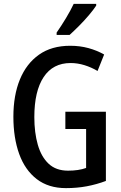

<svg xmlns="http://www.w3.org/2000/svg" viewBox="-20 -960 623 990"><path d="M317 -384H526V-27Q478 -9 427.5 0.5Q377 10 320 10Q230 10 169.5 -36.5Q109 -83 79 -166Q49 -249 49 -358Q49 -468 82.5 -550Q116 -632 181 -678Q246 -724 342 -724Q392 -724 436 -712Q480 -700 517 -679L483 -594Q451 -613 415.5 -624Q380 -635 344 -635Q253 -635 205 -562.5Q157 -490 157 -356Q157 -276 175 -213.5Q193 -151 231 -115.5Q269 -80 331 -80Q358 -80 381.5 -83.5Q405 -87 424 -94V-295H317ZM476 -940V-931Q463 -911 439 -882.5Q415 -854 387.5 -826.5Q360 -799 339 -780H272V-792Q297 -828 320.5 -867Q344 -906 360 -940Z"/></svg>

Font: Avrile Sans Condensed Medium
Style: Regular
Weight: 500
Width: 3
Designer: Monotype Design Team
Foundry: Monotype Imaging Inc.
Version: Version 2.001;September 10, 2019;FontCreator 11.5.0.2425 64-